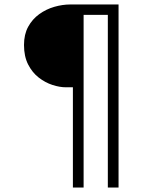

<svg xmlns="http://www.w3.org/2000/svg" viewBox="-20 -720 690 860"><path d="M306.5 120V-329H275.5Q247.5 -329 215 -339.5Q182.5 -350 153.5 -372.5Q124.5 -395 106 -431.2Q87.5 -467.5 87.5 -518.5Q87.5 -566 106.2 -600.2Q125 -634.5 156 -656.8Q187 -679 223.5 -689.5Q260 -700 295.5 -700H511V120H463V-653.5H354.5V120Z"/></svg>

Font: Trispace ExtraLight
Style: Regular
Weight: 200
Designer: Tyler Finck
Foundry: Etcetera Type Company
Version: Version 1.210; ttfautohint (v1.8.3)